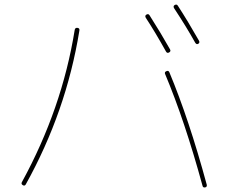

<svg xmlns="http://www.w3.org/2000/svg" viewBox="-20 -812 1040 842"><path d="M708 -585.9Q660.2 -671.9 619.1 -734.4Q614.3 -743.2 622.1 -748Q630.9 -752.9 635.7 -745.1Q685.5 -667 725.6 -595.7Q730.5 -586.9 721.7 -582Q712.9 -577.1 708 -585.9ZM835.9 -625Q797.9 -693.4 743.2 -776.4Q738.3 -785.2 746.1 -790Q754.9 -794.9 759.8 -787.1Q803.7 -719.7 852.5 -633.8Q857.4 -625 849.6 -620.1Q841.8 -615.2 835.9 -625ZM710 -500Q718.8 -503.9 722.7 -495.1Q808.6 -290 886.7 -2Q888.7 7.8 879.9 9.8Q870.1 11.7 868.2 2.9Q790 -283.2 704.1 -487.3Q700.2 -496.1 710 -500ZM80.1 0Q71.3 -4.9 76.2 -13.7Q252 -335 307.6 -680.7Q309.6 -691.4 319.8 -689.9Q330.1 -688.5 328.1 -677.7Q270.5 -322.3 92.8 -2.9Q87.9 4.9 80.1 0Z"/></svg>

Font: Rounded-X Mgen+ 1mn thin
Style: Regular
Weight: 100
Designer: [Source Han Sans]
Ryoko NISHIZUKA  (kana & ideographs); Paul D. Hunt (Latin, Greek & Cyrillic); Wenlong ZHANG  (bopomofo
Version: Version 1.059.20150602